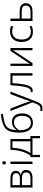

<svg xmlns="http://www.w3.org/2000/svg" viewBox="1774 -2578 1045 4633"><g transform="rotate(-90 2296.5 -261.5)"><path d="M492 -402Q492 -351 465 -322.5Q438 -294 395 -284V-281Q446 -273 479 -242Q512 -211 512 -152Q512 -83 465 -41.5Q418 0 316 0H88V-532H311Q398 -532 445 -499.5Q492 -467 492 -402ZM434 -396Q434 -437 404.5 -460Q375 -483 306 -483H145V-304H299Q434 -304 434 -396ZM453 -152Q453 -207 415 -231Q377 -255 304 -255H145V-48H307Q380 -48 416.5 -73Q453 -98 453 -152Z M685 -729Q724 -729 724 -686Q724 -642 685 -642Q646 -642 646 -686Q646 -729 685 -729ZM713 -532V0H656V-532Z M1259 -532V-50H1331V181H1276V0H876V181H821V-50H858Q925 -143 960 -267Q995 -391 997 -532ZM1048 -485Q1042 -359 1009.5 -246.5Q977 -134 920 -50H1203V-485Z M1413 -320Q1413 -474 1452 -564.5Q1491 -655 1571 -690Q1625 -719 1696.5 -736Q1768 -753 1857 -764L1866 -713Q1774 -702 1703 -685.5Q1632 -669 1590 -645Q1538 -618 1508 -555Q1478 -492 1474 -387H1478Q1503 -432 1553 -463.5Q1603 -495 1671 -495Q1772 -495 1824.5 -431.5Q1877 -368 1877 -254Q1877 -132 1818 -61Q1759 10 1646 10Q1566 10 1514 -32.5Q1462 -75 1437.5 -149.5Q1413 -224 1413 -320ZM1651 -39Q1734 -39 1775.5 -94Q1817 -149 1817 -250Q1817 -345 1778.5 -395.5Q1740 -446 1664 -446Q1596 -446 1547 -408.5Q1498 -371 1471 -322Q1471 -268 1479 -217.5Q1487 -167 1507 -127Q1527 -87 1562 -63Q1597 -39 1651 -39Z M1934 -532H1994L2121 -202Q2137 -157 2149 -122.5Q2161 -88 2168 -61H2171Q2186 -111 2218 -200L2342 -532H2403L2163 94Q2136 165 2099 203Q2062 241 1999 241Q1980 241 1964.5 239Q1949 237 1936 232V184Q1948 188 1962 190.5Q1976 193 1992 193Q2034 193 2060.5 167Q2087 141 2108 87L2142 -2Z M2846 0H2788V-483H2608Q2596 -315 2576 -207Q2556 -99 2520.5 -47Q2485 5 2427 5Q2402 5 2388 0V-45Q2398 -42 2418 -42Q2479 -42 2510 -161Q2541 -280 2558 -532H2846Z M3077 -162Q3077 -140 3075.5 -112Q3074 -84 3073 -62L3384 -532H3454V0H3400V-371Q3400 -393 3400.5 -421.5Q3401 -450 3403 -471L3091 0H3022V-532H3077Z M3844 10Q3727 10 3663.5 -62Q3600 -134 3600 -263Q3600 -353 3632 -415Q3664 -477 3721.5 -509.5Q3779 -542 3856 -542Q3894 -542 3928 -535Q3962 -528 3988 -516L3972 -467Q3945 -478 3914 -484.5Q3883 -491 3855 -491Q3760 -491 3709.5 -430Q3659 -369 3659 -264Q3659 -164 3704 -102.5Q3749 -41 3844 -41Q3883 -41 3918 -49Q3953 -57 3981 -69V-18Q3955 -5 3921.5 2.5Q3888 10 3844 10Z M4347 -309Q4443 -309 4489 -270Q4535 -231 4535 -160Q4535 -85 4487 -42.5Q4439 0 4338 0H4107V-532H4164V-309ZM4478 -158Q4478 -211 4443 -235.5Q4408 -260 4340 -260H4164V-48H4334Q4478 -48 4478 -158Z"/></g></svg>

Font: RS Noto Sans Light
Style: Regular
Weight: 300
Designer: Monotype Design Team
Foundry: Monotype Imaging Inc.
Version: Version 3.10